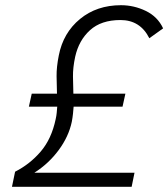

<svg xmlns="http://www.w3.org/2000/svg" viewBox="-20 -718 647 738"><path d="M91 -308 102 -358H199Q198 -390 197.5 -425Q197 -460 206 -505Q223 -592 287.5 -645Q352 -698 445 -698Q495 -698 540.5 -676Q586 -654 607 -609L554 -571Q519 -641 443 -641Q369 -641 326 -602Q283 -563 269 -500Q260 -458 260.5 -424Q261 -390 262 -358H462L451 -308H263Q262 -295 260.5 -280.5Q259 -266 256 -250Q244 -193 205.5 -141Q167 -89 112 -54H497L486 0H26L38 -58Q95 -87 136.5 -135.5Q178 -184 194 -260Q197 -273 198 -284.5Q199 -296 200 -308Z"/></svg>

Font: Radio Canada Light
Style: Italic
Weight: 300
Italic angle: -12°
Designer: Charles Daoud, Etienne Aubert Bonn, Alexandre Saumier Demers, Jacques Le Bailly
Foundry: Radio-Canada
Version: Version 2.104; ttfautohint (v1.8.4.7-5d5b);gftools[0.9.28.de